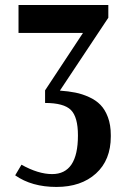

<svg xmlns="http://www.w3.org/2000/svg" viewBox="-20 -719 479 759"><path d="M40 -25.9 64.9 -67.9Q131.3 -30.8 186 -30.8Q288.1 -30.8 288.1 -183.1V-184.1Q288.1 -256.3 260.3 -284.2Q232.4 -312 158.2 -312V-361.8L308.1 -588.9H53.2V-699.2H408.2V-648.9L216.8 -360.8Q250.5 -358.4 277.6 -353Q304.7 -347.7 331.8 -335.4Q358.9 -323.2 377.2 -304.4Q395.5 -285.6 406.7 -255.4Q418 -225.1 418 -185.1V-179.2Q418 -86.4 359.4 -33.2Q300.8 20 203.1 20Q105.5 20 40 -25.9Z"/></svg>

Font: Moniqa Black Paragraph
Style: Regular
Weight: 900
Designer: Rajesh Rajput
Foundry: Rajesh Rajput
Version: Version 1.000